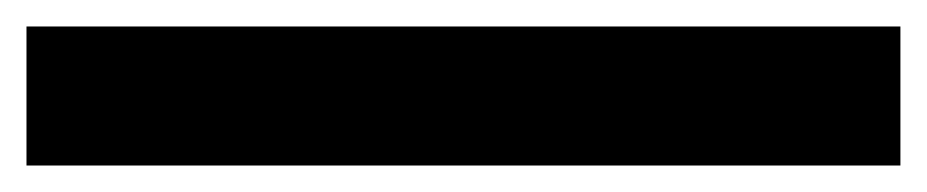

<svg xmlns="http://www.w3.org/2000/svg" viewBox="-20 2 700 145"><path d="M660 127V22H0V127Z"/></svg>

Font: Manrope ExtraBold
Style: Regular
Weight: 800
Designer: Mikhail Sharanda
Foundry: Mikhail Sharanda
Version: Version 4.505